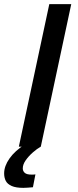

<svg xmlns="http://www.w3.org/2000/svg" viewBox="-30 -708 379 927"><path d="M61 0 208 -688H314L167 0ZM83 199Q47 199 26.5 190Q6 181 -2 165.5Q-10 150 -10 129Q-10 94 16 57Q42 20 91 -11L167 0Q149 10 128.5 28Q108 46 94 66Q80 86 80 105Q80 118 89.5 126.5Q99 135 122 135Q126 135 130 135Q134 135 141 134L129 196Q117 197 105 198Q93 199 83 199Z"/></svg>

Font: Saira Expanded Medium
Style: Italic
Weight: 500
Width: 7
Italic angle: -12°
Designer: Hector Gatti with collaboration of the Omnibus-Type team
Foundry: Omnibus-Type
Version: Version 1.101